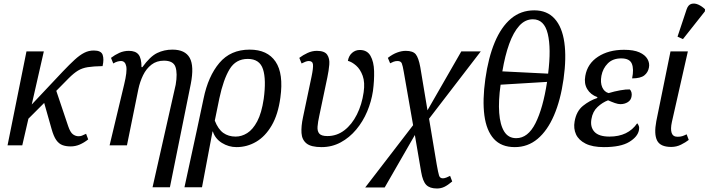

<svg xmlns="http://www.w3.org/2000/svg" viewBox="-20 -829 4041 1095"><path d="M23 0 131 -536H230L161 -233L338 -421Q377 -462 406 -488.5Q435 -515 460.5 -528Q486 -541 515 -541Q557 -541 565.5 -516Q574 -491 565 -452Q513 -451 481 -446Q449 -441 425 -426.5Q401 -412 372 -383L301 -311L369 -109Q381 -74 396 -63Q411 -52 428 -52Q438 -52 446.5 -55Q455 -58 471 -66L483 -34Q459 -15 434.5 -4.5Q410 6 383 6Q356 6 336 -1.5Q316 -9 301 -30Q286 -51 274 -94L232 -242L142 -152L107 0Z M850 239 982 -346Q993 -410 981 -446.5Q969 -483 915 -483Q873 -483 843.5 -460Q814 -437 796 -400Q778 -363 769 -320L704 0H605L688 -347Q706 -421 700 -451Q694 -481 670 -481Q661 -481 650 -478Q639 -475 626 -467L613 -499Q635 -516 660.5 -527.5Q686 -539 715 -539Q753 -539 770 -518Q787 -497 787 -446H792Q836 -507 876 -526.5Q916 -546 963 -546Q1036 -546 1062 -499Q1088 -452 1068 -350L949 239Z M1141 -267Q1167 -394 1231 -470Q1295 -546 1404 -546Q1505 -546 1551.5 -477.5Q1598 -409 1579 -272Q1566 -176 1529.5 -113.5Q1493 -51 1441 -20.5Q1389 10 1329 10Q1284 10 1245.5 -14Q1207 -38 1194 -79H1192L1132 239H1032L1104 -93ZM1324 -50Q1358 -50 1390 -70Q1422 -90 1447 -137Q1472 -184 1484 -265Q1499 -375 1480 -434Q1461 -493 1393 -493Q1325 -493 1289.5 -434.5Q1254 -376 1231 -268L1205 -141Q1224 -92 1253.5 -71Q1283 -50 1324 -50Z M1814 10Q1754 10 1728 -11Q1702 -32 1699.5 -70.5Q1697 -109 1708 -160L1757 -393Q1767 -441 1765 -461Q1763 -481 1741 -481Q1732 -481 1722 -477Q1712 -473 1700 -467L1687 -499Q1708 -515 1734 -527Q1760 -539 1787 -539Q1831 -539 1846 -517Q1861 -495 1858 -460.5Q1855 -426 1847 -388L1801 -169Q1793 -133 1791 -107Q1789 -81 1801 -67Q1813 -53 1847 -53Q1901 -53 1944 -86Q1987 -119 2015.5 -176Q2044 -233 2054 -303Q2062 -359 2048.5 -396.5Q2035 -434 2011 -455Q1987 -476 1964 -482Q1969 -511 1988 -527.5Q2007 -544 2032 -544Q2074 -544 2093 -510.5Q2112 -477 2113.5 -424Q2115 -371 2107 -310Q2098 -250 2074 -193Q2050 -136 2011.5 -90Q1973 -44 1923 -17Q1873 10 1814 10Z M2063 240 2336 -115 2283 -418Q2277 -454 2271.5 -467.5Q2266 -481 2247 -481Q2235 -481 2224.5 -477Q2214 -473 2205 -468L2192 -499Q2219 -520 2245 -529.5Q2271 -539 2294 -539Q2335 -539 2351 -519.5Q2367 -500 2377 -446L2418 -200L2611 -536H2722L2427 -152L2471 111Q2479 156 2484 172Q2489 188 2506 188Q2514 188 2526 183.5Q2538 179 2547 174L2559 206Q2534 227 2514.5 236.5Q2495 246 2472 246Q2431 246 2411 225.5Q2391 205 2382 152L2346 -59L2174 240Z M2916 10Q2839 10 2796.5 -37Q2754 -84 2742.5 -171Q2731 -258 2748 -379Q2765 -500 2801.5 -587.5Q2838 -675 2894 -722.5Q2950 -770 3027 -770Q3100 -770 3143 -722.5Q3186 -675 3198.5 -587Q3211 -499 3194 -378Q3177 -258 3139.5 -171Q3102 -84 3046 -37Q2990 10 2916 10ZM3106 -409Q3124 -553 3104 -636Q3084 -719 3019 -719Q2975 -719 2941.5 -682Q2908 -645 2884 -578.5Q2860 -512 2845 -422ZM2924 -41Q2991 -41 3034 -126.5Q3077 -212 3100 -362L2835 -346Q2822 -254 2827 -185.5Q2832 -117 2855.5 -79Q2879 -41 2924 -41Z M3424 10Q3359 10 3319.5 -10Q3280 -30 3265 -63Q3250 -96 3257 -136Q3267 -195 3305 -225.5Q3343 -256 3386 -270L3387 -275Q3348 -289 3329 -321Q3310 -353 3318 -396Q3330 -466 3390.5 -505.5Q3451 -545 3539 -545Q3594 -545 3626.5 -530.5Q3659 -516 3672.5 -492.5Q3686 -469 3681 -444Q3676 -416 3654.5 -399Q3633 -382 3585 -382Q3596 -435 3583.5 -465.5Q3571 -496 3523 -496Q3475 -496 3446.5 -467.5Q3418 -439 3410 -397Q3403 -358 3414.5 -331.5Q3426 -305 3451 -298Q3484 -308 3517.5 -314Q3551 -320 3572 -319Q3579 -312 3581.5 -301.5Q3584 -291 3582 -280Q3579 -258 3560.5 -246.5Q3542 -235 3518 -235Q3505 -235 3486.5 -241.5Q3468 -248 3448 -257Q3416 -245 3388 -219Q3360 -193 3353 -150Q3345 -105 3370 -77.5Q3395 -50 3456 -50Q3562 -50 3614 -126Q3619 -121 3623 -111Q3627 -101 3624 -87Q3617 -49 3568.5 -19.5Q3520 10 3424 10Z M3808 9Q3746 9 3727.5 -27.5Q3709 -64 3723 -138L3804 -536H3903L3812 -134Q3803 -93 3810.5 -71Q3818 -49 3844 -49Q3860 -49 3871 -52.5Q3882 -56 3896 -63L3908 -31Q3890 -17 3864 -4Q3838 9 3808 9ZM3875 -606 3844 -620 3896 -776Q3905 -802 3923.5 -807Q3942 -812 3963 -802.5Q3984 -793 4001 -776L4000 -764Z"/></svg>

Font: Noto Serif SemiCondensed
Style: Italic
Weight: 400
Width: 4
Italic angle: -12°
Designer: Monotype Design Team
Foundry: Monotype Imaging Inc.
Version: Version 2.013